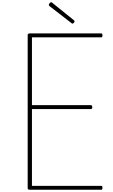

<svg xmlns="http://www.w3.org/2000/svg" viewBox="-20 -1693 1011 1713"><path d="M246 0Q236 0 231.5 -3.5Q227 -7 227 -15V-1380Q227 -1388 232 -1391.5Q237 -1395 247 -1395H884Q889 -1395 891.5 -1391Q894 -1387 894 -1377Q894 -1368 891.5 -1364Q889 -1360 884 -1360H265V-755H791Q796 -755 799.5 -750.5Q803 -746 803 -737Q803 -727 799.5 -723.5Q796 -720 791 -720H265V-35H884Q889 -35 891.5 -31Q894 -27 894 -18Q894 -8 891.5 -4Q889 0 884 0ZM626 -1482Q623 -1482 621 -1484Q619 -1486 615 -1489L420 -1640Q417 -1643 416.5 -1645Q416 -1647 416 -1650Q416 -1655 419.5 -1660Q423 -1665 427.5 -1669Q432 -1673 437 -1673Q441 -1673 444 -1670.5Q447 -1668 450 -1665L641 -1511Q644 -1508 644.5 -1505.5Q645 -1503 645 -1501Q645 -1495 637.5 -1488.5Q630 -1482 626 -1482Z"/></svg>

Font: Playwrite BE WAL Thin
Style: Regular
Weight: 250
Version: Version 1.002